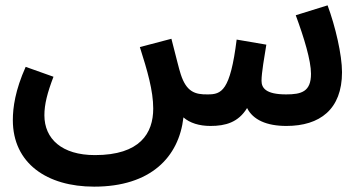

<svg xmlns="http://www.w3.org/2000/svg" viewBox="-20 -466 1349 718"><path d="M767 5C823 5 871 -8 904 -62C926 -18 977 5 1051 5C1176 5 1259 -57 1259 -196C1259 -261 1234 -368 1205 -446L1086 -409C1117 -325 1143 -240 1143 -190C1143 -123 1107 -113 1050 -113C974 -113 958 -137 958 -164C958 -194 969 -256 976 -299L865 -318C841 -125 808 -113 757 -113C709 -112 677 -123 656 -188C649 -209 641 -244 621 -321L503 -290C531 -202 553 -127 553 -60C553 32 504 114 335 114C211 114 146 53 146 -35C146 -76 157 -119 180 -179L76 -216C37 -129 28 -64 28 -17C28 145 156 232 332 232C543 232 649 122 666 -27C690 -6 725 5 767 5Z"/></svg>

Font: Noto Sans Arabic UI Semi
Style: Regular
Weight: 600
Designer: Nadine Chahine - Monotype Design Team
Foundry: Monotype Imaging Inc.
Version: Version 1.900